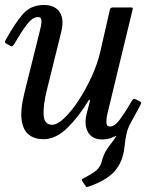

<svg xmlns="http://www.w3.org/2000/svg" viewBox="-42 -550 617 771"><path d="M-19 -390Q17.5 -456 49.5 -493Q81.5 -530 134 -530Q179 -530 198 -500.8Q217 -471.5 203 -418L146.5 -190Q131 -127.5 133.2 -88.2Q135.5 -49 167.5 -49Q188 -49 216.2 -75.8Q244.5 -102.5 273.2 -146.2Q302 -190 325.8 -241.8Q349.5 -293.5 361 -343.5L399.5 -512.5Q401.5 -520 411.5 -520H482Q489.5 -520 490.8 -518.8Q492 -517.5 490.5 -511.5L388.5 -90Q385 -74.5 385.2 -58.2Q385.5 -42 399.5 -42Q419 -42 440.5 -71.5Q462 -101 486 -142.5Q491 -150.5 494 -152.5Q497 -154.5 503.5 -151L516.5 -144.5Q523 -141 524.5 -138.5Q526 -136 521.5 -127.5Q511 -108.5 502.5 -92.5Q494 -76.5 484 -58.5Q471.5 -36.5 466.2 -14Q461 8.5 458 40Q451.5 99.5 419 136.8Q386.5 174 316 198.5Q307.5 201.5 305.5 200.8Q303.5 200 299 193L289 178.5Q284.5 171.5 287.5 169.5Q290.5 167.5 297.5 164Q328 148 343.8 135Q359.5 122 365.5 101.5Q373.5 73 382.5 57.2Q391.5 41.5 409 20Q415.5 11 419 6Q427 -5.5 425 -4.8Q423 -4 412.5 0.5Q392 10 369 10Q327 10 311 -20Q295 -50 306 -93.5L317.5 -137.5Q320.5 -148.5 318 -149.5Q315.5 -150.5 312 -144Q273.5 -80.5 227.8 -35.8Q182 9 132 9Q97.5 9 74.2 -8.8Q51 -26.5 45 -67.5Q39 -108.5 56.5 -179L117.5 -424Q119.5 -432 122.5 -445.8Q125.5 -459.5 124.2 -470.5Q123 -481.5 111 -481.5Q88.5 -481.5 65.8 -451.5Q43 -421.5 17.5 -376.5Q13 -369.5 9.5 -366Q6 -362.5 -1 -366L-13.5 -373Q-21 -377 -22 -379.8Q-23 -382.5 -19 -390Z"/></svg>

Font: Besley* Narrow
Style: Italic
Weight: 400
Width: 4
Italic angle: -13°
Designer: Owen Earl
Foundry: indestructible type*
Version: Version 3.000; ttfautohint (v1.8.3)